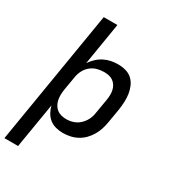

<svg xmlns="http://www.w3.org/2000/svg" viewBox="-231 -850 1055 1181"><g transform="rotate(30 296.5 -260.0)"><path d="M-7 215 150 -735H247L198 -436Q213 -458 232 -476Q251 -494 274.5 -506Q298 -518 323 -523Q348 -528 373 -528Q401 -528 428 -520.5Q455 -513 474 -495Q493 -477 503.5 -452.5Q514 -428 518 -401Q522 -374 520.5 -345.5Q519 -317 515 -289L498 -189Q494 -164 486 -139Q478 -114 464.5 -91Q451 -68 432 -48.5Q413 -29 389 -16Q365 -3 339 2.5Q313 8 288 8Q262 8 237 1.5Q212 -5 193 -20Q174 -35 161.5 -57Q149 -79 143 -104L90 215ZM264 -76Q280 -76 297 -79.5Q314 -83 329.5 -91Q345 -99 358 -111.5Q371 -124 380.5 -139Q390 -154 395.5 -170Q401 -186 403 -203L420 -303Q423 -320 423.5 -338Q424 -356 420.5 -372.5Q417 -389 408.5 -403Q400 -417 386.5 -427Q373 -437 356 -440.5Q339 -444 322 -444Q298 -444 273.5 -437.5Q249 -431 228.5 -414.5Q208 -398 196 -375Q184 -352 180 -328L163 -228Q160 -209 159.5 -190.5Q159 -172 162.5 -154.5Q166 -137 174.5 -121.5Q183 -106 196.5 -95.5Q210 -85 227.5 -80.5Q245 -76 264 -76Z"/></g></svg>

Font: Iosevka Custom Medium
Style: Italic
Weight: 500
Italic angle: -9°
Designer: Belleve Invis
Foundry: Belleve Invis
Version: Version 27.0.1